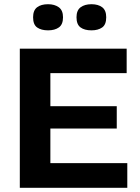

<svg xmlns="http://www.w3.org/2000/svg" viewBox="-20 -891 663 911"><path d="M74 0V-660H581V-544H219V-387H534V-281H219V-117H584V0ZM414 -747Q381 -747 362 -761Q343 -775 343 -809Q343 -842 362.5 -856.5Q382 -871 414 -871Q446 -871 465 -856.5Q484 -842 484 -809Q484 -774 464.5 -760.5Q445 -747 414 -747ZM208 -747Q176 -747 156.5 -760.5Q137 -774 137 -809Q137 -842 156 -856.5Q175 -871 208 -871Q239 -871 259 -856.5Q279 -842 279 -809Q279 -775 259.5 -761Q240 -747 208 -747Z"/></svg>

Font: Bricolage Grotesque 12pt Bricolage Grotesque 10pt Regular
Style: Bold
Weight: 700
Designer: Mathieu Triay
Foundry: Atelier Triay
Version: Version 1.001; ttfautohint (v1.8.4.7-5d5b);gftools[0.9.33.de